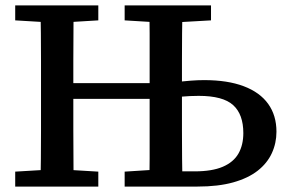

<svg xmlns="http://www.w3.org/2000/svg" viewBox="-20 -687 1067 707"><path d="M36 0V-55L170 -63H209L342 -55V0ZM129 0Q130 -51 130.5 -102Q131 -153 131 -205Q131 -257 131 -309V-359Q131 -410 131 -461.5Q131 -513 130.5 -564.5Q130 -616 129 -667H251Q251 -616 250.5 -565Q250 -514 250 -462.5Q250 -411 250 -359V-317Q250 -261 250 -208Q250 -155 250.5 -103.5Q251 -52 251 0ZM170 -604 36 -612V-667H342V-612L209 -604ZM194 -323V-381H570V-323ZM439 0V-55L564 -63H578V0ZM530 0Q531 -51 531 -102.5Q531 -154 531 -207.5Q531 -261 531 -317V-359Q531 -410 531 -461.5Q531 -513 531 -564.5Q531 -616 530 -667H652Q651 -616 650.5 -565Q650 -514 650 -463Q650 -412 650 -361V-309Q650 -258 650 -206Q650 -154 650.5 -103Q651 -52 652 0ZM571 -604 439 -612V-667H757V-612L616 -604ZM604 0V-56H697Q761 -56 800.5 -73Q840 -90 858 -121.5Q876 -153 876 -197Q876 -266 838.5 -300Q801 -334 712 -334Q680 -334 646.5 -331Q613 -328 591 -323V-380Q609 -383 633 -385.5Q657 -388 682.5 -390Q708 -392 732 -392Q818 -392 877.5 -369.5Q937 -347 967.5 -304.5Q998 -262 998 -202Q998 -160 981 -123Q964 -86 929 -58.5Q894 -31 839 -15.5Q784 0 707 0Z"/></svg>

Font: Source Serif 4 Medium
Style: Regular
Weight: 500
Designer: Frank Grießhammer
Foundry: Adobe Systems Incorporated
Version: Version 4.004;hotconv 1.0.116;makeotfexe 2.5.65601